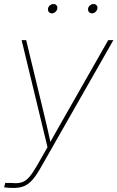

<svg xmlns="http://www.w3.org/2000/svg" viewBox="-39 -720 578 945"><path d="M-18.6 202.1 -13.2 180.2 21 180.7Q48.3 183.6 67.9 177.5Q87.4 171.4 104.7 151.6Q122.1 131.8 143.1 95.2L194.8 4.4L67.4 -522.5H89.8L176.3 -164.1Q185.5 -126.5 194.1 -88.9Q202.6 -51.3 210.9 -13.2H204.1Q225.6 -51.3 246.8 -88.9Q268.1 -126.5 289.6 -164.1L493.7 -522.5H519L162.6 103Q140.6 142.1 121.3 164.3Q102.1 186.5 80.1 195.8Q58.1 205.1 27.8 205.1Q14.2 205.1 4.9 204.3Q-4.4 203.6 -18.6 202.1ZM413.6 -654.3Q404.3 -654.3 398.7 -661.1Q393.1 -668 394.5 -677.7Q396 -687 404.1 -693.6Q412.1 -700.2 421.4 -700.2Q431.2 -700.2 436.5 -693.6Q441.9 -687 440.4 -677.7Q438.5 -668 430.7 -661.1Q422.9 -654.3 413.6 -654.3ZM216.3 -654.3Q207 -654.3 201.4 -661.1Q195.8 -668 197.3 -677.7Q198.7 -687 206.8 -693.6Q214.8 -700.2 224.1 -700.2Q233.9 -700.2 239.3 -693.6Q244.6 -687 243.2 -677.7Q241.2 -668 233.4 -661.1Q225.6 -654.3 216.3 -654.3Z"/></svg>

Font: Inter 28pt Thin
Style: Italic
Weight: 250
Italic angle: -9.3988°
Designer: Rasmus Andersson
Foundry: rsms
Version: Version 4.001;git-66647c0bb